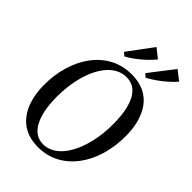

<svg xmlns="http://www.w3.org/2000/svg" viewBox="-284 -1111 1243 1243"><g transform="rotate(45 338.0 -489.0)"><path d="M305 11Q238.5 11 190.2 -12.8Q142 -36.5 110.8 -78.8Q79.5 -121 64 -177.8Q48.5 -234.5 48.5 -301Q48 -395.5 72.8 -477.2Q97.5 -559 143.8 -620.8Q190 -682.5 255.5 -717.2Q321 -752 402.5 -752Q469.5 -752 517.8 -728.5Q566 -705 596.8 -662.8Q627.5 -620.5 642.5 -564.5Q657.5 -508.5 657.5 -443.5Q658 -350 634 -267.5Q610 -185 563.8 -122.5Q517.5 -60 452.2 -24.5Q387 11 305 11ZM316 -25.5Q357 -25.5 392.5 -46.8Q428 -68 456.2 -106.5Q484.5 -145 504.5 -197.2Q524.5 -249.5 535 -311.2Q545.5 -373 545 -441Q545 -503 535.8 -553.5Q526.5 -604 508 -640.2Q489.5 -676.5 460.5 -696Q431.5 -715.5 391 -715.5Q350 -715.5 314.2 -695Q278.5 -674.5 250.2 -636.8Q222 -599 202 -547.5Q182 -496 171.5 -434Q161 -372 161 -303Q161.5 -241 171 -190.2Q180.5 -139.5 199.8 -102.5Q219 -65.5 248 -45.5Q277 -25.5 316 -25.5ZM263 -819 390 -990.5 453.5 -940Q439.5 -922.5 420.2 -903Q401 -883.5 378.5 -864.5Q356 -845.5 332.5 -828.8Q309 -812 286.5 -800ZM458 -819 587 -986 652 -935.5Q638 -918 618 -899.2Q598 -880.5 575 -862.2Q552 -844 528 -828Q504 -812 481.5 -800Z"/></g></svg>

Font: Merriweather 96pt
Style: Italic
Weight: 400
Italic angle: -7.8°
Version: Version 2.101